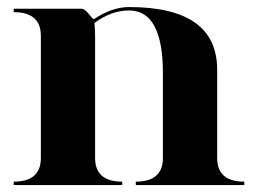

<svg xmlns="http://www.w3.org/2000/svg" viewBox="-20 -533 743 553"><path d="M253.9 -429.7V-78.1Q253.9 -9.8 332 -9.8V0H19.5V-9.8Q97.7 -9.8 97.7 -78.1V-429.7Q97.7 -498 19.5 -498V-507.8H214.8Q223.6 -507.8 235.8 -492.7Q248 -477.5 250 -477.5Q302.7 -512.7 351.6 -512.7Q605.5 -512.7 605.5 -332V-78.1Q605.5 -9.8 683.6 -9.8V0H371.1V-9.8Q449.2 -9.8 449.2 -78.1V-322.3Q449.2 -502.9 351.6 -502.9Q300.8 -502.9 252 -466.8Q253.9 -449.2 253.9 -429.7Z"/></svg>

Font: spinwerad
Style: Bold
Weight: 700
Width: 7
Version: Version 0.3